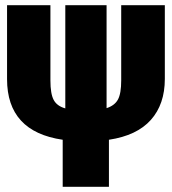

<svg xmlns="http://www.w3.org/2000/svg" viewBox="-20 -715 657 735"><path d="M611 -695V-413Q611 -316 557.5 -256Q504 -196 397 -180V0H220V-180Q7 -211 7 -412V-695H173V-407Q173 -356 185.5 -332.5Q198 -309 230 -300V-695H388V-301Q419 -311 431.5 -334Q444 -357 444 -407V-695Z"/></svg>

Font: Fira Sans Compressed ExtraBold
Style: Regular
Weight: 800
Width: 1
Designer: bBox Type GmbH & Carrois Corporate GbR & Edenspiekermann AG
Foundry: bBox Type GmbH & Carrois Corporate GbR & Edenspiekermann AG
Version: Version 4.301